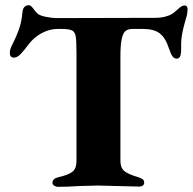

<svg xmlns="http://www.w3.org/2000/svg" viewBox="-20 -720 746 743"><path d="M183 -12Q183 -29 205 -34Q245 -43 260.5 -55.5Q276 -68 276 -97V-515Q276 -567 272.5 -581.5Q269 -596 261 -601Q249 -608 220 -608H203Q171 -608 141 -591.5Q111 -575 92 -550Q75 -527 61 -512Q47 -497 34 -497Q18 -497 18 -515Q18 -528 25 -542Q46 -584 55 -611.5Q64 -639 67 -674Q70 -700 93 -700Q99 -700 111 -684Q119 -672 127 -666Q136 -659 159.5 -654.5Q183 -650 199 -650L581 -651Q602 -651 619 -655.5Q636 -660 644 -665Q650 -668 667 -683Q683 -699 694 -699Q706 -699 706 -683Q706 -678 704 -664Q702 -657 695 -632Q688 -607 684.5 -587Q681 -567 681 -551V-530Q681 -511 677 -502Q673 -493 664 -493Q654 -493 647.5 -502Q641 -511 634 -532Q621 -573 598.5 -590.5Q576 -608 534 -608H493Q475 -608 465.5 -600Q456 -592 451 -569Q446 -546 446 -503V-98Q446 -71 460.5 -58.5Q475 -46 516 -34Q527 -30 532.5 -26Q538 -22 538 -13Q538 -6 532.5 -2Q527 2 519 2Q498 2 436 0L359 -2Q341 -2 285 0Q242 3 204 3Q197 3 190 -1.5Q183 -6 183 -12Z"/></svg>

Font: EB Garamond ExtraBold
Style: Regular
Weight: 800
Designer: Georg Duffner and Octavio Pardo
Foundry: Georg Duffner
Version: Version 1.000